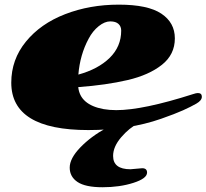

<svg xmlns="http://www.w3.org/2000/svg" viewBox="-20 -538 885 823"><path d="M828.1 -139.2Q845.2 -139.2 845.2 -123.3Q845.2 -107.4 822 -94Q798.8 -80.6 764.6 -65.2Q730.5 -49.8 670.4 -28.8Q532.2 19.5 358.4 19.5Q28.3 19.5 28.3 -183.6Q28.3 -282.7 91.1 -359.6Q153.8 -436.5 259.3 -477.3Q364.7 -518.1 489.3 -518.1Q613.8 -518.1 671.6 -479.5Q729.5 -440.9 729.5 -373.5Q729.5 -304.2 674.1 -260.3Q618.7 -216.3 526.9 -194.8Q434.6 -173.3 315.4 -164.6Q323.2 -88.9 423.8 -70.3Q449.7 -65.9 478.5 -65.9Q592.8 -65.9 808.1 -134.8Q821.3 -139.2 828.1 -139.2ZM315.9 -218.3Q400.9 -241.7 450.2 -290Q499.5 -338.4 499.5 -406.7Q499.5 -424.8 487.8 -435.5Q476.1 -446.3 452.4 -446.3Q428.7 -446.3 403.1 -425.8Q377.4 -405.3 359.9 -372.1Q322.8 -303.2 315.9 -218.3ZM539.1 187.5 589.4 183.1Q610.4 183.1 610.4 201.7Q610.4 227.1 551.8 245.8Q493.2 264.6 419.7 264.6Q346.2 264.6 312.5 242.2Q278.8 219.7 278.8 180.4Q278.8 141.1 324.2 94Q369.6 46.9 436.3 10.5Q502.9 -25.9 573.7 -46.9V-9.8Q534.2 9.8 499.5 50.3Q464.8 90.8 464.8 130.4Q464.8 187.5 539.1 187.5Z"/></svg>

Font: Sonsie One
Style: Regular
Weight: 400
Designer: Riccardo De Franceschi
Foundry: Sorkin Type Co
Version: Version 1.003